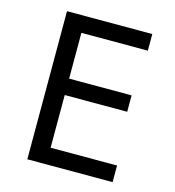

<svg xmlns="http://www.w3.org/2000/svg" viewBox="-107 -804 813 894"><g transform="rotate(15 300.0 -357.0)"><path d="M517.1 0H106V-713.9H517.1V-633.8H196.8V-413.1H498V-334H196.8V-80.1H517.1Z"/></g></svg>

Font: Apple Sans Adjectives
Style: Regular
Weight: 400
Monospace: yes
Foundry: Apple Sans Adjectives
Version: Version 0.01